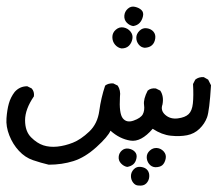

<svg xmlns="http://www.w3.org/2000/svg" viewBox="-24 -237 674 595"><path d="M405.3 337.9Q395.5 337.9 388.7 329.1Q381.8 320.3 381.8 308.6Q381.8 296.9 390.6 287.6Q399.4 278.3 413.1 280.3Q426.8 282.2 433.1 290.5Q439.5 298.8 438.5 311Q437.5 323.2 429.2 331.5Q420.9 339.8 405.3 337.9ZM127 273.4Q102.5 267.6 78.1 259.3Q53.7 251 34.7 230.5Q15.6 210 4.9 182.6Q-5.9 155.3 -3.9 129.4Q-2 103.5 3.4 84Q8.8 64.5 21.5 47.9Q37.1 30.3 60.5 30.3L74.2 37.1Q83 46.9 81.1 61.5Q53.7 101.6 53.7 135.7Q53.7 169.9 72.3 188.5Q90.8 207 110.4 213.4Q129.9 219.7 153.8 217.3Q177.7 214.8 202.1 205.1Q226.6 195.3 252.4 170.9Q278.3 146.5 283.7 106.4Q289.1 66.4 301.8 28.3Q311.5 20.5 327.1 21.5L340.8 28.3Q350.6 43 347.7 63.5Q344.7 114.3 356.4 129.4Q368.2 144.5 390.1 136.7Q412.1 128.9 418.5 117.2Q424.8 105.5 422.4 87.9Q419.9 70.3 433.6 43.9Q443.4 35.2 459 37.1L472.7 43.9Q484.4 61.5 479.5 86.9Q472.7 105.5 488.3 119.1Q503.9 132.8 526.9 129.9Q549.8 127 560.5 116.7Q571.3 106.4 573.7 83.5Q576.2 60.5 574.2 23.4L581.1 9.8Q591.8 1 607.4 2L621.1 9.8L629.9 27.3Q625 106.4 617.7 126.5Q610.4 146.5 594.2 162.1Q578.1 177.7 555.7 182.1Q533.2 186.5 505.4 183.6Q477.5 180.7 449.2 162.1Q413.1 204.1 379.9 198.7Q346.7 193.4 318.4 168Q310.5 186.5 274.9 218.8Q239.3 251 203.6 262.2Q168 273.4 127 273.4ZM457 281.2Q445.3 280.3 438 271Q430.7 261.7 430.7 250Q430.7 238.3 440.4 229.5Q450.2 220.7 462.4 221.7Q474.6 222.7 483.4 232.4Q492.2 242.2 489.3 255.4Q486.3 268.6 479 274.9Q471.7 281.2 457 281.2ZM370.1 280.3Q359.4 278.3 351.1 269.5Q342.8 260.7 343.8 249Q344.7 237.3 353.5 229.5Q362.3 221.7 374.5 223.6Q386.7 225.6 394 233.4Q401.4 241.2 398.9 253.4Q396.5 265.6 389.2 272Q381.8 278.3 370.1 280.3ZM352.5 -86.9Q340.8 -88.9 332.5 -98.6Q324.2 -108.4 324.2 -122.1Q324.2 -135.7 335 -145Q345.7 -154.3 358.9 -151.9Q372.1 -149.4 380.4 -139.2Q388.7 -128.9 386.2 -116.2Q383.8 -103.5 375.5 -95.2Q367.2 -86.9 352.5 -86.9ZM424.8 -88.9Q413.1 -89.8 405.8 -99.1Q398.4 -108.4 398.4 -120.1Q398.4 -131.8 408.2 -141.6Q418 -151.4 431.2 -149.4Q444.3 -147.5 451.7 -138.7Q459 -129.9 457 -117.2Q455.1 -104.5 447.3 -97.2Q439.5 -89.8 424.8 -88.9ZM388.7 -156.2Q377 -158.2 368.7 -167Q360.4 -175.8 361.3 -188.5Q362.3 -201.2 372.1 -210Q381.8 -218.8 394.5 -215.8Q407.2 -212.9 414.6 -205.6Q421.9 -198.2 418.9 -186Q416 -173.8 408.7 -166Q401.4 -158.2 388.7 -156.2Z"/></svg>

Font: JasonHandwriting2
Style: Regular
Weight: 400
Version: Version 1.05.10